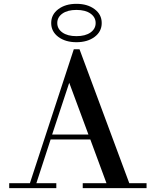

<svg xmlns="http://www.w3.org/2000/svg" viewBox="-20 -967 789 987"><path d="M279.8 -777.3Q243.2 -804.7 243.2 -848.6Q243.2 -892.6 279.8 -919.9Q316.4 -947.3 373 -947.3Q429.7 -947.3 466.3 -919.9Q502.9 -892.6 502.9 -848.6Q502.9 -804.7 466.3 -777.3Q429.7 -750 373 -750Q316.4 -750 279.8 -777.3ZM300.8 -897.2Q274.4 -878.4 274.4 -848.6Q274.4 -818.8 300.8 -800Q327.1 -781.2 373 -781.2Q418.9 -781.2 445.3 -800Q471.7 -818.8 471.7 -848.6Q471.7 -878.4 445.3 -897.2Q418.9 -916 373 -916Q327.1 -916 300.8 -897.2ZM27.3 0V-25.4H133.8L359.4 -713.9H388.7L644.5 -25.4H733.4V0H405.3V-25.4H527.3L444.3 -250H240.2L167 -25.4H269.5V0ZM248 -275.4H434.6L335.9 -541.5Z"/></svg>

Font: Theano Didot
Style: Regular
Weight: 400
Designer: Alexey Kryukov
Version: Version 2.0